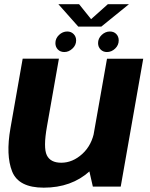

<svg xmlns="http://www.w3.org/2000/svg" viewBox="-20 -865 693 890"><path d="M410.4 0H539.6L643.9 -592.7H476L388.3 -97ZM253.1 -593H85.1L28.5 -271.2Q6.3 -145.1 36.3 -70.1Q66.3 4.9 182.7 4.9Q311.5 4.9 395.8 -71.5Q480.1 -148 493.8 -226L418.1 -260.8Q406.4 -192.4 361.5 -151.5Q316.7 -110.7 263.8 -110.7Q213.9 -110.7 197 -145.5Q180.1 -180.3 197.8 -279.4ZM278.2 -623.8Q298.7 -623.8 315.8 -639.8Q332.9 -655.7 332.9 -677.6Q332.9 -695.4 321.2 -707.2Q309.5 -719 291.8 -719Q270.5 -719 253.7 -703.1Q236.8 -687.1 236.8 -665.2Q236.8 -647.5 248.2 -635.6Q259.7 -623.8 278.2 -623.8ZM475.6 -623.8Q497.1 -623.8 513.7 -639.8Q530.3 -655.7 530.3 -677.6Q530.3 -695.4 519.1 -707.2Q507.8 -719 489.3 -719Q468.4 -719 451.5 -703.1Q434.6 -687.1 434.6 -665.2Q434.6 -647.5 446.3 -635.6Q458 -623.8 475.6 -623.8ZM342.7 -741.8H449.8L577.6 -845.4H479.8L402.3 -776.2L346.7 -845.4H250.7Z"/></svg>

Font: Anybody Thin
Style: Italic
Weight: 100
Italic angle: -10°
Designer: Tyler Finck
Foundry: Etcetera Type Company
Version: Version 1.114;gftools[0.9.25]